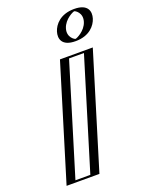

<svg xmlns="http://www.w3.org/2000/svg" viewBox="-198 -1212 1008 1308"><g transform="rotate(-20 306.0 -557.5)"><path d="M514.7 -825 262.5 0H74.5L326.7 -825ZM509.4 -1115C567.4 -1115 600 -1068 582.3 -1010C564.6 -952 503.2 -905 445.2 -905C387.2 -905 354.6 -952 372.3 -1010C390 -1068 451.4 -1115 509.4 -1115ZM495.1 -810 252.1 -15H94.1L337.1 -810ZM504.8 -1100C554.5 -1100 582.5 -1059.7 567.3 -1010C552.1 -960.3 499.5 -920 449.8 -920C400.1 -920 372.1 -960.3 387.3 -1010C402.5 -1059.7 455.1 -1100 504.8 -1100ZM495.1 -810H337.1L94.1 -15H252.1ZM504.8 -1100C455.1 -1100 402.5 -1059.7 387.3 -1010C372.1 -960.3 400.1 -920 449.8 -920C499.5 -920 552.1 -960.3 567.3 -1010C582.5 -1059.7 554.5 -1100 504.8 -1100ZM514.7 -825H326.7L74.5 0H262.5ZM509.4 -1115C451.4 -1115 390 -1068 372.3 -1010C354.6 -952 387.2 -905 445.2 -905C503.2 -905 564.6 -952 582.3 -1010C600 -1068 567.4 -1115 509.4 -1115ZM470.1 -810 227.1 -15H119.1L362.1 -810ZM504.8 -1100C511.4 -1100 561.1 -1071.5 542.3 -1010C523.5 -948.5 456.4 -920 449.8 -920C443.2 -920 393.5 -948.5 412.3 -1010C431.1 -1071.5 498.2 -1100 504.8 -1100ZM539.7 -825H301.7L49.5 0H287.5ZM509.4 -1115C408.3 -1115 361.4 -1056.3 347.3 -1010C333.1 -963.7 344 -905 445.2 -905C546.3 -905 593.1 -963.7 607.3 -1010C621.4 -1056.3 610.5 -1115 509.4 -1115Z"/></g></svg>

Font: Hussar Outliner
Style: Obl
Weight: 700
Foundry: Cannot Into Space Fonts
Version: Version 0.92